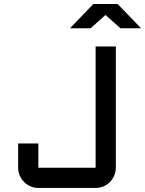

<svg xmlns="http://www.w3.org/2000/svg" viewBox="-20 -930 718 950"><path d="M69.8 -220.2H169.9V-100.1H453.1V-700.2H553.2V-100.1Q553.2 -79.6 545.2 -61.3Q537.1 -43 523.7 -29.3Q510.3 -15.6 491.9 -7.8Q473.6 0 453.1 0H169.9Q149.4 0 131.1 -7.8Q112.8 -15.6 99.4 -29.3Q85.9 -43 77.9 -61.3Q69.8 -79.6 69.8 -100.1ZM678.2 -790H576.2L502 -856L428.2 -790H326.2L441.9 -910.2H562Z"/></svg>

Font: Aldrich
Style: Regular
Weight: 400
Designer: Matthew Desmond
Foundry: Matthew Desmond
Version: Version 1.001 2011